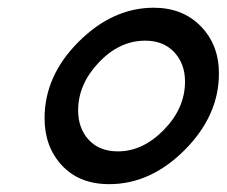

<svg xmlns="http://www.w3.org/2000/svg" viewBox="-20 -468 581 492"><path d="M94.2 -165Q94.2 -273.9 181.6 -361.1Q269 -448.2 374 -448.2Q448.2 -448.2 494.6 -400.6Q541 -353 541 -279.8Q541 -171.9 453.6 -84Q366.2 3.9 259.8 3.9Q183.6 3.9 138.9 -43.9Q94.2 -91.8 94.2 -165ZM180.2 -185.1Q180.2 -139.2 207.5 -109.6Q234.9 -80.1 282.2 -80.1Q346.2 -80.1 400.1 -135.5Q454.1 -190.9 454.1 -258.8Q454.1 -304.7 426.5 -334.2Q398.9 -363.8 352.1 -363.8Q286.1 -363.8 233.2 -307.9Q180.2 -252 180.2 -185.1Z"/></svg>

Font: CMU Typewriter Text
Style: BoldItalic
Weight: 700
Italic angle: -14.04°
Version: Version 0.7.0